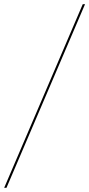

<svg xmlns="http://www.w3.org/2000/svg" viewBox="-98 -780 428 921"><path d="M-78 121 299 -760H310L-67 121Z"/></svg>

Font: Noto Serif Display ExtraCondensed
Style: Italic
Weight: 400
Width: 2
Italic angle: -12°
Designer: Monotype Design Team
Foundry: Monotype Imaging Inc.
Version: Version 2.009